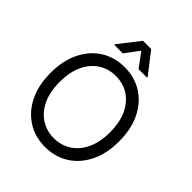

<svg xmlns="http://www.w3.org/2000/svg" viewBox="-255 -1103 1271 1271"><g transform="rotate(45 380.5 -468.0)"><path d="M701.7 -363.6Q701.7 -248.6 660.2 -164.8Q618.6 -81 546.2 -35.5Q473.7 9.9 380.7 9.9Q287.6 9.9 215.2 -35.5Q142.8 -81 101.2 -164.8Q59.7 -248.6 59.7 -363.6Q59.7 -478.7 101.2 -562.5Q142.8 -646.3 215.2 -691.8Q287.6 -737.2 380.7 -737.2Q473.7 -737.2 546.2 -691.8Q618.6 -646.3 660.2 -562.5Q701.7 -478.7 701.7 -363.6ZM616.5 -363.6Q616.5 -458.1 585 -523.1Q553.6 -588.1 500.2 -621.4Q446.7 -654.8 380.7 -654.8Q314.6 -654.8 261.2 -621.4Q207.7 -588.1 176.3 -523.1Q144.9 -458.1 144.9 -363.6Q144.9 -269.2 176.3 -204.2Q207.7 -139.2 261.2 -105.8Q314.6 -72.4 380.7 -72.4Q446.7 -72.4 500.2 -105.8Q553.6 -139.2 585 -204.2Q616.5 -269.2 616.5 -363.6ZM454.5 -792.6 380.7 -892 306.8 -792.6H227.3V-798.3L342.3 -946H419L534.1 -798.3V-792.6Z"/></g></svg>

Font: InterMG
Style: Regular
Weight: 400
Designer: Rasmus Andersson
Foundry: rsms
Version: Version 3.019;December 26, 2023;FontCreator 15.0.0.2955 64-b